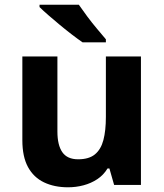

<svg xmlns="http://www.w3.org/2000/svg" viewBox="-20 -786 697 816"><path d="M579 -546V0H465L445 -70H437Q420 -42 393.5 -24.5Q367 -7 335 1.5Q303 10 269 10Q211 10 167 -11Q123 -32 99 -76Q75 -120 75 -190V-546H224V-227Q224 -169 245 -139Q266 -109 312 -109Q358 -109 383.5 -130Q409 -151 419.5 -191Q430 -231 430 -289V-546ZM315 -766Q330 -744 350.5 -716.5Q371 -689 392.5 -663.5Q414 -638 430 -619V-606H331Q312 -619 286.5 -638.5Q261 -658 234.5 -680Q208 -702 185 -722Q162 -742 148 -756V-766Z"/></svg>

Font: Noto Sans Malayalam
Style: Regular
Weight: 400
Designer: Jelle Bosma - Monotype Design Team
Foundry: Monotype Imaging Inc.
Version: Version 2.103